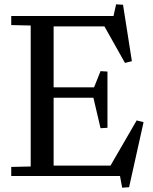

<svg xmlns="http://www.w3.org/2000/svg" viewBox="-20 -814 706 888"><path d="M32 -42 122 -44V-696L32 -698V-740H228V0H32ZM228 -410H415L445 -485L477 -483V-223L445 -221L412 -362H228ZM228 -740H505L517 -794L549 -792L590 -531L558 -523L463 -692H228ZM168 -48H491L612 -257L644 -249L577 52L545 54L535 0H168Z"/></svg>

Font: Minipax
Style: Regular
Weight: 400
Designer: Raphaël Ronot
Foundry: Velvetyne Type Foundry
Version: Version 1.000